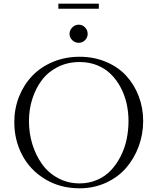

<svg xmlns="http://www.w3.org/2000/svg" viewBox="-20 -1021 856 1049"><path d="M58.1 -354Q58.1 -427.2 84 -492.7Q109.9 -558.1 156 -606.4Q202.1 -654.8 269.3 -682.9Q336.4 -710.9 415 -710.9Q493.2 -710.9 559.1 -683.1Q625 -655.3 669.2 -607.4Q713.4 -559.6 737.8 -495.6Q762.2 -431.6 762.2 -359.9Q762.2 -286.6 737.3 -220Q712.4 -153.3 668.2 -102.8Q624 -52.2 558.1 -22.2Q492.2 7.8 415 7.8Q309.1 7.8 226.8 -42Q144.5 -91.8 101.3 -173.8Q58.1 -255.9 58.1 -354ZM138.2 -358.9Q138.2 -293.5 156.7 -233.2Q175.3 -172.9 209.5 -124.8Q243.7 -76.7 297.1 -47.9Q350.6 -19 415 -19Q466.3 -19 510.5 -38.1Q554.7 -57.1 585.7 -90.1Q616.7 -123 638.9 -166.5Q661.1 -210 671.6 -259Q682.1 -308.1 682.1 -359.9Q682.1 -409.7 671.4 -456.5Q660.6 -503.4 638.7 -544.4Q616.7 -585.4 585.4 -616.2Q554.2 -647 510.5 -664.6Q466.8 -682.1 415 -682.1Q349.6 -682.1 296.1 -655.3Q242.7 -628.4 208.7 -583.3Q174.8 -538.1 156.5 -480.5Q138.2 -422.9 138.2 -358.9ZM298.8 -973.1V-1001H520V-973.1ZM459 -835.9Q459 -815.9 444.6 -801.5Q430.2 -787.1 410.2 -787.1Q389.6 -787.1 374.8 -801.5Q359.9 -815.9 359.9 -835.9Q359.9 -856 375 -871.1Q390.1 -886.2 410.2 -886.2Q430.2 -886.2 444.6 -871.3Q459 -856.4 459 -835.9Z"/></svg>

Font: Dehuti
Style: Book
Weight: 400
Version: Version 1.2